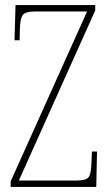

<svg xmlns="http://www.w3.org/2000/svg" viewBox="-20 -734 431 754"><path d="M22 0V-22L322 -689H119Q80 -689 69.5 -675Q59 -661 58 -620L57 -576H37L41 -714H354V-693L54 -25H280Q319 -25 328.5 -39Q338 -53 339 -93L341 -139H361L358 0Z"/></svg>

Font: Noto Serif Thai ExtraCondensed Thin
Style: Regular
Weight: 100
Width: 2
Designer: Monotype Design Team
Foundry: Monotype Imaging Inc.
Version: Version 2.001; ttfautohint (v1.8.4.7-5d5b)